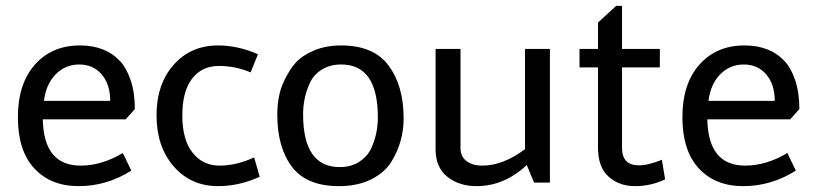

<svg xmlns="http://www.w3.org/2000/svg" viewBox="-20 -623 2780 655"><path d="M255 -58Q327 -58 399 -101L428 -41Q344 12 248.5 12Q153 12 97 -48.5Q41 -109 41 -223Q41 -337 99 -402.5Q157 -468 253 -468Q340 -468 390 -414Q411 -392 425.5 -350Q440 -308 440 -251L409 -216H126Q129 -58 255 -58ZM130 -279H356Q356 -335 327 -369Q298 -403 250.5 -403Q203 -403 170 -369.5Q137 -336 130 -279Z M724 -468Q791 -468 860 -438L835 -376Q784 -398 726.5 -398Q669 -398 635.5 -355Q602 -312 602 -229Q602 -146 637 -102Q672 -58 729 -58Q786 -58 847 -86L866 -20Q796 12 724 12Q631 12 572.5 -55.5Q514 -123 514 -229.5Q514 -336 572.5 -402Q631 -468 724 -468Z M1144 -403Q1106 -403 1078.5 -386Q1051 -369 1038 -342Q1014 -291 1014 -233Q1014 -53 1139 -53Q1177 -53 1204 -70Q1231 -87 1245 -114Q1269 -164 1269 -223Q1269 -403 1144 -403ZM1144 -468Q1255 -468 1306 -399Q1357 -330 1357 -219Q1357 -139 1315 -71Q1292 -34 1246 -11Q1200 12 1136 12Q1026 12 976 -54Q926 -120 926 -231Q926 -296 946.5 -341Q967 -386 990 -410.5Q1013 -435 1053 -451.5Q1093 -468 1144 -468Z M1551 -456V-117Q1551 -89 1571.5 -73.5Q1592 -58 1625 -58Q1696 -58 1771 -114V-456H1856V0H1802L1777 -60Q1700 12 1606 12Q1546 12 1506 -20Q1466 -52 1466 -113V-456Z M2102 -393V-119Q2102 -59 2159 -59Q2192 -59 2238 -78L2249 -11Q2200 12 2146 12Q2092 12 2056 -20.5Q2020 -53 2020 -120V-393H1957V-456H2020V-546L2082 -603H2102V-456H2231V-393Z M2522 -58Q2594 -58 2666 -101L2695 -41Q2611 12 2515.5 12Q2420 12 2364 -48.5Q2308 -109 2308 -223Q2308 -337 2366 -402.5Q2424 -468 2520 -468Q2607 -468 2657 -414Q2678 -392 2692.5 -350Q2707 -308 2707 -251L2676 -216H2393Q2396 -58 2522 -58ZM2397 -279H2623Q2623 -335 2594 -369Q2565 -403 2517.5 -403Q2470 -403 2437 -369.5Q2404 -336 2397 -279Z"/></svg>

Font: Average Sans
Style: Regular
Weight: 400
Designer: Eduardo Rodriguez Tunni
Foundry: Eduardo Rodriguez Tunni
Version: Version 1.001